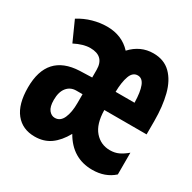

<svg xmlns="http://www.w3.org/2000/svg" viewBox="-131 -686 825 826"><g transform="rotate(30 281.5 -273.0)"><path d="M140 10Q79 10 44.5 -33Q10 -76 10 -159Q10 -325 167 -332L228 -334V-372Q228 -440 158 -440Q124 -440 81 -418L37 -516Q69 -536 104.5 -546Q140 -556 175 -556Q249 -556 295 -506Q341 -556 405 -556Q458 -556 491 -523.5Q524 -491 538.5 -434.5Q553 -378 553 -306V-239H343Q344 -170 374 -135.5Q404 -101 450 -101Q474 -101 493 -110Q512 -119 532 -136V-28Q490 10 426 10Q327 10 275 -81Q250 -36 217.5 -13Q185 10 140 10ZM440 -331Q439 -384 428 -412Q417 -440 394 -440Q369 -440 358 -410Q347 -380 346 -331ZM175 -103Q202 -103 215 -132Q228 -161 228 -207V-251H197Q168 -251 150.5 -229.5Q133 -208 133 -168Q133 -134 145.5 -118.5Q158 -103 175 -103Z"/></g></svg>

Font: Noto Sans Mono SemiCondensed
Style: Bold
Weight: 700
Width: 4
Designer: Monotype Design Team
Foundry: Monotype Imaging Inc.
Version: Version 2.014